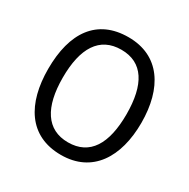

<svg xmlns="http://www.w3.org/2000/svg" viewBox="-164 -877 1025 1039"><g transform="rotate(30 348.0 -357.5)"><path d="M640 -358C640 -574 544 -725 349 -725C153 -725 57 -587 57 -359C57 -145 147 10 349 10C544 10 640 -143 640 -358ZM149 -358C149 -542 213 -647 349 -647C484 -647 547 -543 547 -358C547 -173 484 -68 348 -68C214 -68 149 -174 149 -358Z"/></g></svg>

Font: Noto Sans Thai Looped SemiCondensed
Style: Regular
Weight: 400
Width: 4
Designer: Sasikarn Vongin, Ben Mitchell
Foundry: The Fontpad Ltd
Version: Version 1.001